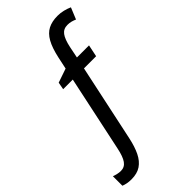

<svg xmlns="http://www.w3.org/2000/svg" viewBox="-320 -793 1102 1102"><g transform="rotate(-45 231.5 -242.0)"><path d="M37.6 240.2Q18.1 240.2 2.2 237.1Q-13.7 233.9 -25.9 229V151.9Q-12.7 156.7 1.5 159.9Q15.6 163.1 28.3 163.1Q58.6 163.1 76.4 138.2Q94.2 113.3 105.5 58.6L203.6 -403.3H125.5L133.8 -447.8L219.2 -477.1L234.9 -550.8Q249 -615.7 270.3 -653.6Q291.5 -691.4 323.2 -707.8Q355 -724.1 400.4 -724.1Q424.3 -724.1 447 -718.5Q469.7 -712.9 489.3 -704.1L460.4 -633.8Q446.3 -640.1 432.6 -643.6Q418.9 -647 403.8 -647Q371.1 -647 353.3 -623Q335.4 -599.1 324.2 -545.9L310.1 -476.1H408.2L393.1 -403.3H294.4L194.8 63.5Q182.6 121.1 163.3 160.4Q144 199.7 113.8 220Q83.5 240.2 37.6 240.2Z"/></g></svg>

Font: Open Sans SemiCondensed Medium
Style: Italic
Weight: 500
Width: 4
Italic angle: -12°
Designer: Monotype Design Team
Foundry: Monotype Imaging Inc.
Version: Version 3.000